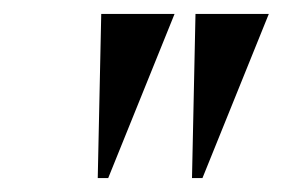

<svg xmlns="http://www.w3.org/2000/svg" viewBox="-20 -734 405 275"><path d="M120 -479 125 -714H230L135 -479ZM255 -479 260 -714H365L270 -479Z"/></svg>

Font: Noto Serif Display Medium
Style: Italic
Weight: 500
Italic angle: -12°
Designer: Monotype Design Team
Foundry: Monotype Imaging Inc.
Version: Version 2.009